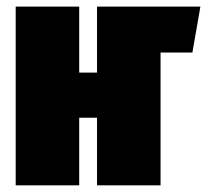

<svg xmlns="http://www.w3.org/2000/svg" viewBox="-20 -554 619 574"><path d="M579.1 -534.2 555.2 -397H460V0H270V-202.1H216.8V0H26.9V-534.2H216.8V-336.9H270V-534.2Z"/></svg>

Font: Fira Sans Compressed Heavy
Style: Regular
Weight: 900
Width: 1
Designer: Carrois Corporate & Edenspiekermann AG
Foundry: Carrois Corporate GbR & Edenspiekermann AG
Version: Version 4.203;PS 004.203;hotconv 1.0.88;makeotf.lib2.5.64775